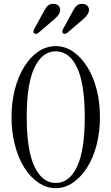

<svg xmlns="http://www.w3.org/2000/svg" viewBox="-20 -970 580 999"><path d="M270 9Q222 9 180 -19.5Q138 -48 106.5 -98Q75 -148 57.5 -215.5Q40 -283 40 -361Q40 -439 57.5 -506Q75 -573 106.5 -623.5Q138 -674 180 -702Q222 -730 270 -730Q318 -730 359.5 -702Q401 -674 433 -623.5Q465 -573 482.5 -506Q500 -439 500 -361Q500 -283 482.5 -215.5Q465 -148 433 -98Q401 -48 359.5 -19.5Q318 9 270 9ZM270 -18Q341 -18 381 -103Q421 -188 421 -361Q421 -534 381 -618.5Q341 -703 270 -703Q200 -703 159.5 -618.5Q119 -534 119 -361Q119 -188 159.5 -103Q200 -18 270 -18ZM181 -800Q168 -790 159 -796Q150 -802 158 -819L210 -914Q220 -933 230.5 -941.5Q241 -950 257 -950Q274 -950 283.5 -941Q293 -932 293 -919Q293 -896 265 -872ZM331 -800Q318 -790 309 -796Q300 -802 308 -819L360 -914Q370 -933 380.5 -941.5Q391 -950 407 -950Q424 -950 433.5 -941Q443 -932 443 -919Q443 -896 415 -872Z"/></svg>

Font: Instrument Serif
Style: Regular
Weight: 400
Designer: Rodrigo Fuenzalida
Foundry: fragTYPE
Version: Version 1.000; ttfautohint (v1.8.4.7-5d5b);gftools[0.9.27]